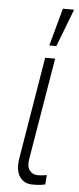

<svg xmlns="http://www.w3.org/2000/svg" viewBox="-55 -795 343 833"><g transform="rotate(5 116.5 -379.0)"><path d="M126.5 -545.9H169.9L95.7 -101.6Q90.3 -68.4 103.5 -52Q116.7 -35.6 138.2 -35.6Q152.8 -35.6 164.1 -37.4Q175.3 -39.1 177.7 -39.6L174.8 1.5Q169.4 2.9 155.8 5.1Q142.1 7.3 120.6 6.8Q83 7.3 63.7 -20.8Q44.4 -48.8 52.7 -101.6ZM139.6 -600.6 184.6 -764.6H233.4L170.4 -600.6Z"/></g></svg>

Font: Inter Tight ExtraLight
Style: Italic
Weight: 250
Italic angle: -9.39999°
Designer: Rasmus Andersson
Foundry: rsms
Version: Version 3.004